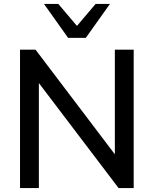

<svg xmlns="http://www.w3.org/2000/svg" viewBox="-20 -958 783 978"><path d="M82 0V-705H161L565 -172V-705H661V0H584L178 -535V0ZM327 -765 204 -938H277L372 -826L467 -938H540L417 -765Z"/></svg>

Font: Nunito Sans SemiBold
Style: Regular
Weight: 600
Designer: Vernon Adams
Foundry: Vernon Adams
Version: Version 3.101; ttfautohint (v1.8.4.7-5d5b);gftools[0.9.27]